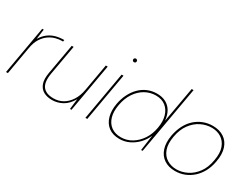

<svg xmlns="http://www.w3.org/2000/svg" viewBox="-65 -1239 2294 1770"><g transform="rotate(30 1081.5 -354.0)"><path d="M26 0 116 -512H132L118 -406Q146 -451 180.5 -476.5Q215 -502 256 -513Q297 -524 344 -524L341 -506H326Q299 -506 264 -497Q229 -488 195.5 -465Q162 -442 135.5 -401.5Q109 -361 98 -297L46 0Z M520 12Q468 12 430.5 -8.5Q393 -29 376.5 -73.5Q360 -118 373 -191L430 -512H450L394 -196Q377 -99 410.5 -53.5Q444 -8 525 -8Q579 -8 623.5 -33.5Q668 -59 699.5 -108Q731 -157 743 -228L793 -512H813L723 0H707L720 -111Q682 -45 630 -16.5Q578 12 520 12Z M871 0 961 -512H981L891 0ZM1002 -668Q995 -668 989 -673Q983 -678 983 -687Q983 -696 989 -701Q995 -706 1002 -706Q1009 -706 1015 -701Q1021 -696 1021 -687Q1021 -678 1015.5 -673Q1010 -668 1002 -668Z M1238 12Q1167 12 1121.5 -22.5Q1076 -57 1059 -118Q1042 -179 1056 -256Q1067 -315 1091.5 -364Q1116 -413 1152 -449Q1188 -485 1234 -504.5Q1280 -524 1333 -524Q1414 -524 1463 -477.5Q1512 -431 1520 -344L1587 -720H1607L1480 0H1464L1487 -165Q1465 -113 1427 -73.5Q1389 -34 1341 -11Q1293 12 1238 12ZM1242 -8Q1304 -8 1357 -40Q1410 -72 1447 -128Q1484 -184 1496 -256Q1509 -328 1493 -384Q1477 -440 1436 -472Q1395 -504 1333 -504Q1272 -504 1219 -474Q1166 -444 1129 -388.5Q1092 -333 1078 -256Q1064 -180 1080.5 -124.5Q1097 -69 1138.5 -38.5Q1180 -8 1242 -8Z M1830 12Q1761 12 1713 -20Q1665 -52 1645 -112Q1625 -172 1640 -256Q1652 -319 1678 -369Q1704 -419 1742.5 -453.5Q1781 -488 1828 -506Q1875 -524 1927 -524Q1997 -524 2045.5 -492.5Q2094 -461 2114 -401Q2134 -341 2118 -256Q2107 -193 2080.5 -143.5Q2054 -94 2015.5 -59.5Q1977 -25 1930 -6.5Q1883 12 1830 12ZM1833 -8Q1891 -8 1946 -35.5Q2001 -63 2041.5 -118Q2082 -173 2096 -256Q2112 -340 2091.5 -395Q2071 -450 2027.5 -477Q1984 -504 1928 -504Q1869 -504 1814 -477Q1759 -450 1718 -395Q1677 -340 1662 -256Q1647 -173 1667 -118Q1687 -63 1731.5 -35.5Q1776 -8 1833 -8Z"/></g></svg>

Font: DM Sans 12pt Thin
Style: Italic
Weight: 250
Italic angle: -10°
Version: Version 4.004;gftools[0.9.30]